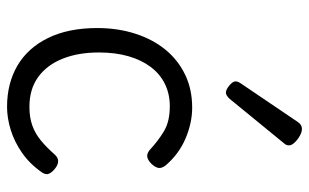

<svg xmlns="http://www.w3.org/2000/svg" viewBox="-190 -688 897 558"><g transform="rotate(90 259.0 -409.5)"><path d="M291 19Q223 19 171.5 -11Q120 -41 91 -100Q62 -159 62 -243Q62 -303 78.5 -354Q95 -405 125 -441.5Q155 -478 197.5 -498.5Q240 -519 293 -519Q338 -519 383.5 -499.5Q429 -480 462 -441Q470 -430 468.5 -421Q467 -412 457 -401Q446 -390 436.5 -388.5Q427 -387 417 -395Q389 -421 361 -437.5Q333 -454 289 -454Q254 -454 225 -440Q196 -426 175.5 -399Q155 -372 144 -334Q133 -296 133 -248Q133 -187 151.5 -141.5Q170 -96 205 -71Q240 -46 291 -46Q322 -46 345.5 -54.5Q369 -63 389 -79.5Q409 -96 431 -121Q440 -130 450 -129.5Q460 -129 471 -120Q482 -111 485.5 -102.5Q489 -94 482 -83Q457 -47 424.5 -24.5Q392 -2 357.5 8.5Q323 19 291 19ZM250 -617Q241 -617 229 -627Q217 -637 217 -645Q217 -648 218 -651Q219 -654 222 -659L335 -826Q339 -832 344 -835Q349 -838 355 -838Q364 -838 375 -832Q386 -826 394.5 -817Q403 -808 403 -801Q403 -795 401 -791.5Q399 -788 393 -781L267 -627Q257 -617 250 -617Z"/></g></svg>

Font: Playwrite CL Light
Style: Regular
Weight: 300
Designer: Veronika Burian, José Scaglione
Foundry: TypeTogether
Version: Version 1.002